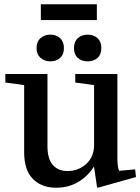

<svg xmlns="http://www.w3.org/2000/svg" viewBox="-20 -868 656 898"><path d="M420 -470 332 -482V-522H529V-133Q529 -85 537 -69L612 -76L616 -40L438 10L434 8L420 -87H418Q390 -43 345 -16.5Q300 10 243 10Q173 10 133 -32Q93 -74 93 -155V-470L5 -482V-522H202V-184Q202 -125 227 -96.5Q252 -68 296 -68Q347 -68 383.5 -101.5Q420 -135 420 -189ZM151 -643Q151 -673 169.5 -689.5Q188 -706 215 -706Q243 -706 261 -689.5Q279 -673 279 -643Q279 -613 261 -597Q243 -581 215 -581Q188 -581 169.5 -597.5Q151 -614 151 -643ZM390 -706Q418 -706 436 -689.5Q454 -673 454 -643Q454 -613 436 -597Q418 -581 390 -581Q362 -581 344 -597Q326 -613 326 -643Q326 -673 344 -689.5Q362 -706 390 -706ZM433 -848V-774H171V-848Z"/></svg>

Font: Minipax
Style: Bold
Weight: 500
Designer: Raphaël Ronot, Igor Stepanchenko (Cyrillic)
Foundry: steppetype
Version: Version 1.002